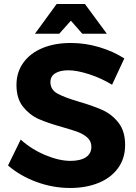

<svg xmlns="http://www.w3.org/2000/svg" viewBox="-20 -927 677 956"><path d="M320 -577Q279 -577 255 -562Q231 -547 231 -518Q231 -481 265.5 -461.5Q300 -442 372 -421Q444 -400 490.5 -379Q537 -358 570 -316Q603 -274 603 -205Q603 -138 567.5 -89.5Q532 -41 470 -16Q408 9 329 9Q244 9 162 -21Q80 -51 20 -103L83 -232Q136 -184 205 -155Q274 -126 331 -126Q380 -126 407.5 -144Q435 -162 435 -196Q435 -223 416.5 -240.5Q398 -258 369.5 -269Q341 -280 291 -294Q219 -314 173.5 -334Q128 -354 95 -395Q62 -436 62 -504Q62 -567 96 -614.5Q130 -662 191 -687.5Q252 -713 333 -713Q405 -713 475 -692Q545 -671 599 -636L538 -505Q484 -538 423.5 -557.5Q363 -577 320 -577ZM512 -759H390L333 -824L275 -759H154L262 -907H403Z"/></svg>

Font: Montserrat SemiBold
Style: Regular
Weight: 600
Designer: Julieta Ulanovsky
Foundry: Julieta Ulanovsky
Version: Version 6.001